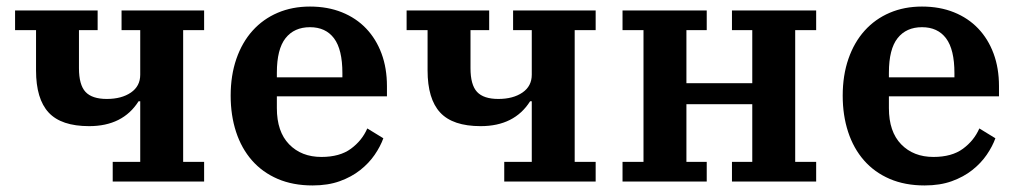

<svg xmlns="http://www.w3.org/2000/svg" viewBox="-20 -554 3108 586"><path d="M324 -60H408V-245H403Q355 -169 252 -169Q167 -169 128.5 -210.5Q90 -252 90 -339V-462H26V-522H278V-462H221V-346Q221 -295 241 -273.5Q261 -252 306 -252Q351 -252 379.5 -271.5Q408 -291 408 -326V-462H351V-522H603V-462H539V-60H603V0H324Z M934 12Q874 12 827.5 -8Q781 -28 749 -64.5Q717 -101 700.5 -151.5Q684 -202 684 -262Q684 -324 701.5 -374.5Q719 -425 751 -460.5Q783 -496 827.5 -515Q872 -534 926 -534Q980 -534 1023.5 -516.5Q1067 -499 1097.5 -467Q1128 -435 1144.5 -390.5Q1161 -346 1161 -291V-260H825V-224Q825 -152 862.5 -113.5Q900 -75 961 -75Q1017 -75 1051 -100Q1085 -125 1101 -162L1150 -132Q1141 -107 1123.5 -81.5Q1106 -56 1079.5 -35Q1053 -14 1017 -1Q981 12 934 12ZM825 -318H1025V-331Q1025 -403 999.5 -437Q974 -471 926 -471Q878 -471 851.5 -437.5Q825 -404 825 -332Z M1519 -60H1603V-245H1598Q1550 -169 1447 -169Q1362 -169 1323.5 -210.5Q1285 -252 1285 -339V-462H1221V-522H1473V-462H1416V-346Q1416 -295 1436 -273.5Q1456 -252 1501 -252Q1546 -252 1574.5 -271.5Q1603 -291 1603 -326V-462H1546V-522H1798V-462H1734V-60H1798V0H1519Z M1880 -60H1944V-462H1880V-522H2137V-462H2075V-300H2276V-462H2214V-522H2471V-462H2407V-60H2471V0H2214V-60H2276V-236H2075V-60H2137V0H1880Z M2802 12Q2742 12 2695.5 -8Q2649 -28 2617 -64.5Q2585 -101 2568.5 -151.5Q2552 -202 2552 -262Q2552 -324 2569.5 -374.5Q2587 -425 2619 -460.5Q2651 -496 2695.5 -515Q2740 -534 2794 -534Q2848 -534 2891.5 -516.5Q2935 -499 2965.5 -467Q2996 -435 3012.5 -390.5Q3029 -346 3029 -291V-260H2693V-224Q2693 -152 2730.5 -113.5Q2768 -75 2829 -75Q2885 -75 2919 -100Q2953 -125 2969 -162L3018 -132Q3009 -107 2991.5 -81.5Q2974 -56 2947.5 -35Q2921 -14 2885 -1Q2849 12 2802 12ZM2693 -318H2893V-331Q2893 -403 2867.5 -437Q2842 -471 2794 -471Q2746 -471 2719.5 -437.5Q2693 -404 2693 -332Z"/></svg>

Font: IBM Plex Serif SmBld
Style: Regular
Weight: 600
Designer: Mike Abbink, Paul van der Laan, Pieter van Rosmalen
Foundry: Bold Monday
Version: Version 3.001